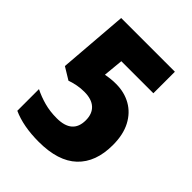

<svg xmlns="http://www.w3.org/2000/svg" viewBox="-205 -829 953 953"><g transform="rotate(45 272.0 -352.0)"><path d="M231 10Q122 10 47 -24V-176Q83 -158 123.5 -147Q164 -136 211 -136Q321 -136 321 -231Q321 -277 294 -301.5Q267 -326 216 -326Q190 -326 167 -321.5Q144 -317 121 -309L57 -348L86 -714H463V-563H238L228 -458Q246 -461 261 -463Q276 -465 300 -465Q358 -465 404 -439Q450 -413 476.5 -362.5Q503 -312 503 -239Q503 -119 435 -54.5Q367 10 231 10Z"/></g></svg>

Font: Noto Sans Malayalam SemiCondensed Black
Style: Regular
Weight: 900
Width: 4
Designer: Jelle Bosma - Monotype Design Team
Foundry: Monotype Imaging Inc.
Version: Version 2.104; ttfautohint (v1.8.4.7-5d5b)